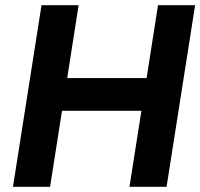

<svg xmlns="http://www.w3.org/2000/svg" viewBox="-20 -720 772 740"><path d="M30 0 140 -700H283L239 -419H545L589 -700H732L622 0H479L525 -293H219L173 0Z"/></svg>

Font: MuseoModerno SemiBold
Style: Italic
Weight: 600
Italic angle: -9°
Designer: Pablo Cosgaya, Héctor Gatti, Marcela Romero, and the Authors of The MuseoModerno Project.
Foundry: Omnibus-Type Team
Version: Version 1.003